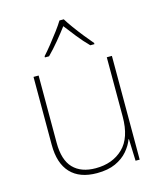

<svg xmlns="http://www.w3.org/2000/svg" viewBox="-115 -848 803 944"><g transform="rotate(-15 286.5 -376.5)"><path d="M481 -528V0H460L456 -111H454Q443 -81 419 -53Q395 -25 356.5 -7.5Q318 10 262 10Q174 10 128 -39Q82 -88 82 -182V-528H108V-186Q108 -98 148 -56.5Q188 -15 262 -15Q348 -15 401.5 -66.5Q455 -118 455 -226V-528ZM299 -763Q311 -743 331 -715.5Q351 -688 373 -660.5Q395 -633 413 -612V-606H392Q364 -634 336.5 -668.5Q309 -703 288 -731Q267 -703 238.5 -668.5Q210 -634 182 -606H161V-612Q180 -633 202 -660.5Q224 -688 244.5 -715.5Q265 -743 277 -763Z"/></g></svg>

Font: Noto Sans Oriya Thin
Style: Regular
Weight: 100
Designer: Amélie Bonet and Sol Matas
Foundry: Google LLC
Version: Version 2.006; ttfautohint (v1.8.4.7-5d5b)